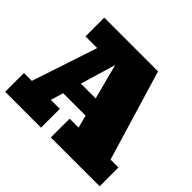

<svg xmlns="http://www.w3.org/2000/svg" viewBox="-176 -997 1218 1218"><g transform="rotate(45 432.5 -388.5)"><path d="M6.8 0V-168.5H77.6L223.6 -608.9H118.7V-777.3H601.1L783.7 -168.5H854.5V0H416.5V-168.5H497.1L474.6 -253.9H273.4L248 -168.5H328.6V0ZM309.6 -376H442.4L380.4 -613.3Z"/></g></svg>

Font: Bevan
Style: Regular
Weight: 400
Designer: Vernon Adams
Foundry: Vernon Adams
Version: Version 2.100; ttfautohint (v1.8.3)